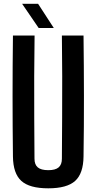

<svg xmlns="http://www.w3.org/2000/svg" viewBox="-20 -988 510 1016"><path d="M235.5 8.5Q136 8.5 92.8 -30.8Q49.5 -70 48.5 -160Q46.5 -320 46.5 -480.2Q46.5 -640.5 48.5 -800H163Q161.5 -693.5 161 -583.8Q160.5 -474 161.2 -364.2Q162 -254.5 162.5 -148Q162.5 -117 180 -102.2Q197.5 -87.5 235.5 -87.5Q273 -87.5 290.2 -102.2Q307.5 -117 307.5 -148Q308 -254.5 308.8 -364.2Q309.5 -474 309.2 -583.8Q309 -693.5 307.5 -800H422Q424 -640.5 424.2 -480.2Q424.5 -320 422 -160Q421 -70 377.8 -30.8Q334.5 8.5 235.5 8.5ZM184.5 -840 97 -968H181.5L264.5 -840Z"/></svg>

Font: Big Shoulders Text Thin
Style: Bold
Weight: 700
Version: Version 2.002